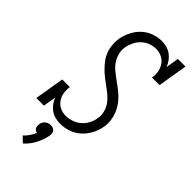

<svg xmlns="http://www.w3.org/2000/svg" viewBox="-303 -804 1105 1105"><g transform="rotate(45 250.0 -251.5)"><path d="M217 8Q195 8 174.5 2.5Q154 -3 137.5 -15Q121 -27 109 -43.5Q97 -60 90 -79L77 0H15L45 -181H107Q103 -156 107 -131.5Q111 -107 124.5 -87.5Q138 -68 159.5 -57.5Q181 -47 207 -47Q231 -47 255.5 -55.5Q280 -64 299.5 -80.5Q319 -97 331 -120Q343 -143 347 -167Q352 -194 345.5 -219Q339 -244 325 -264.5Q311 -285 292 -301Q273 -317 253 -331.5Q233 -346 213.5 -361Q194 -376 176.5 -393.5Q159 -411 144 -431Q129 -451 120 -474.5Q111 -498 108.5 -524Q106 -550 110 -577Q116 -609 131 -640Q146 -671 171 -695Q196 -719 228.5 -731Q261 -743 293 -743Q315 -743 335 -737.5Q355 -732 371.5 -720Q388 -708 400 -691.5Q412 -675 419 -656L432 -735H494L464 -554H402Q407 -579 402.5 -603.5Q398 -628 385 -647Q372 -666 350.5 -677Q329 -688 303 -688Q280 -688 256.5 -679.5Q233 -671 214.5 -653.5Q196 -636 185 -613.5Q174 -591 170 -568Q165 -542 171.5 -516.5Q178 -491 191.5 -470.5Q205 -450 224 -434Q243 -418 263 -403.5Q283 -389 303 -374Q323 -359 341 -342Q359 -325 373 -304.5Q387 -284 396 -261Q405 -238 408.5 -212Q412 -186 407 -159Q402 -126 385.5 -94.5Q369 -63 343 -39Q317 -15 283.5 -3.5Q250 8 217 8ZM145 240 112 208Q128 193 140 175.5Q152 158 160 139Q152 138 146 134Q140 130 136.5 124Q133 118 132.5 110.5Q132 103 133 96Q134 87 138.5 78Q143 69 150.5 63Q158 57 167 54Q176 51 185 51Q194 51 202 54Q210 57 215.5 63Q221 69 222.5 78Q224 87 223 96Q216 135 196.5 173.5Q177 212 145 240Z"/></g></svg>

Font: Iosevka Curly Slab Light
Style: Italic
Weight: 300
Italic angle: -9°
Monospace: yes
Designer: Belleve Invis
Foundry: Belleve Invis
Version: Version 22.1.2; ttfautohint (v1.8.4)